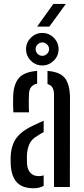

<svg xmlns="http://www.w3.org/2000/svg" viewBox="-20 -977 438 1003"><path d="M36.2 -113.2Q35.7 -125.6 35.5 -137.9Q35.3 -150.2 35.8 -162.9Q38.2 -199.1 49.7 -227.5Q61.2 -255.8 86.8 -279.1Q112.4 -302.4 157.3 -323.1Q169.3 -328.8 182.1 -334.7Q194.8 -340.6 208.1 -346.1V-287Q200.7 -283.2 192.4 -278.2Q184.1 -273.1 174.7 -266.9Q142.4 -248.6 131.8 -220.6Q121.2 -192.6 120.5 -162.1Q120.4 -148.4 120.6 -138.8Q120.8 -129.1 121.3 -119Q123.8 -89.8 139.6 -73.3Q155.4 -56.9 183 -56.9Q197.3 -56.9 208.1 -60.9V-6.3Q187.4 6.4 155 6.4Q98.4 6.4 69.6 -22.7Q40.9 -51.8 36.2 -113.2ZM49.7 -390.1Q48.4 -410 48.3 -432.5Q48.2 -454.9 48.7 -475.3Q51.4 -537.9 79 -569.7Q106.5 -601.5 174 -606.6V-539.7Q154.7 -536 143.6 -523.4Q132.5 -510.8 131.5 -486.4Q130.6 -472.5 130.4 -453.3Q130.1 -434 130.5 -416.5Q131 -399 131.5 -390.1ZM262.2 0V-480.6Q262.2 -505 254.5 -518.9Q246.7 -532.7 228.1 -537.8V-606.6Q294.9 -601.4 320.3 -567.4Q345.7 -533.3 345.6 -464.1L345 0ZM200.8 -635Q166.4 -635 141.2 -660Q116.1 -685 116.1 -720.3Q116.1 -754.7 141.2 -779.8Q166.4 -804.9 201 -804.9Q235.8 -804.9 260.9 -779.8Q286 -754.7 286 -720.3Q286 -685 260.6 -660Q235.2 -635 200.8 -635ZM200.8 -685.4Q215.4 -685.4 225.9 -695.8Q236.4 -706.3 236.4 -720.1Q236.4 -734.7 225.7 -745Q214.9 -755.3 201 -755.3Q187.2 -755.3 176.6 -745Q166.1 -734.7 166.1 -720.2Q166.1 -706.4 176.3 -695.9Q186.6 -685.4 200.8 -685.4ZM173.9 -837.9 258.6 -956.6H324.1L237.6 -837.9Z"/></svg>

Font: Big Shoulders Stencil Text SC Thin
Style: Regular
Weight: 100
Designer: Patric King
Foundry: XO Type Co
Version: Version 2.001